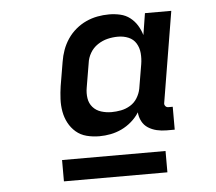

<svg xmlns="http://www.w3.org/2000/svg" viewBox="-43 -747 686 610"><g transform="rotate(-5 300.0 -442.0)"><path d="M262 -317Q241 -317 221.5 -322Q202 -327 187.5 -339.5Q173 -352 164 -369Q155 -386 151.5 -405.5Q148 -425 149 -445.5Q150 -466 153 -486L166 -563Q169 -582 175.5 -600Q182 -618 193 -634.5Q204 -651 219.5 -664Q235 -677 252.5 -685Q270 -693 288.5 -696.5Q307 -700 326 -700Q344 -700 361.5 -696Q379 -692 392.5 -681.5Q406 -671 415 -656.5Q424 -642 429 -625L440 -694H524L476 -404Q475 -399 478.5 -394.5Q482 -390 488 -390H502V-317H476Q460 -317 445 -320.5Q430 -324 417.5 -332Q405 -340 398 -353.5Q391 -367 390 -382Q380 -366 365 -353Q350 -340 333 -332Q316 -324 298 -320.5Q280 -317 262 -317ZM307 -390Q322 -390 337.5 -393Q353 -396 367 -404.5Q381 -413 389.5 -427Q398 -441 401 -456L414 -533Q417 -551 415.5 -568.5Q414 -586 405.5 -600Q397 -614 381.5 -620.5Q366 -627 348 -627Q331 -627 314.5 -623Q298 -619 283 -609Q268 -599 259 -583.5Q250 -568 248 -551L235 -474Q232 -457 234.5 -440.5Q237 -424 247.5 -412Q258 -400 274 -395Q290 -390 307 -390ZM137 -184V-252H467V-184Z"/></g></svg>

Font: Iosevka Curly Medium Extended
Style: Italic
Weight: 500
Width: 7
Italic angle: -9°
Monospace: yes
Designer: Belleve Invis
Foundry: Belleve Invis
Version: Version 11.1.0; ttfautohint (v1.8.3)